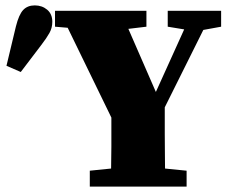

<svg xmlns="http://www.w3.org/2000/svg" viewBox="-20 -692 840 712"><path d="M602 -593V-652H800V-593L734 -581L591 -294Q591 -237 591 -197Q591 -157 591.5 -126.5Q592 -96 592 -67L672 -59V0H313V-59L392 -67Q393 -105 393 -148Q393 -191 393 -256L231 -589L184 -593V-652H523V-593L456 -585L558 -351L663 -583ZM4 -448 39 -594Q50 -638 66 -655Q82 -672 109 -672Q136 -672 155 -656Q174 -640 174 -611Q174 -589 163.5 -570Q153 -551 133 -525L57 -425Z"/></svg>

Font: Source Serif 4 Black
Style: Regular
Weight: 900
Designer: Frank Grießhammer
Foundry: Adobe
Version: Version 4.005;hotconv 1.1.0;makeotfexe 2.6.0